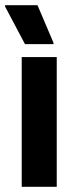

<svg xmlns="http://www.w3.org/2000/svg" viewBox="-22 -720 301 740"><path d="M196.7 0H61.7V-500H196.7ZM184.2 -550H74.2L-2.5 -695V-700H122.5L184.2 -555Z"/></svg>

Font: Familjen Grotesk Variable
Style: Regular
Weight: 400
Designer: Anders Wikstroem, Jonas Baeckman, Matilda Gysing, Kristian Moeller
Foundry: Familjen STHLM AB
Version: Version 2.000